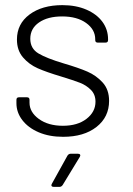

<svg xmlns="http://www.w3.org/2000/svg" viewBox="-20 -528 519 748"><path d="M44 -126V-139Q44 -149 54 -149H85Q95 -149 95 -139V-128Q95 -91 131.5 -64.5Q168 -38 225 -38Q282 -38 317 -65Q352 -92 352 -132Q352 -160 334 -178Q316 -196 291.5 -205.5Q267 -215 218 -230Q161 -247 127 -262Q93 -277 69.5 -304.5Q46 -332 46 -374Q46 -435 95 -471.5Q144 -508 223 -508Q276 -508 316.5 -490.5Q357 -473 379 -443Q401 -413 401 -375V-372Q401 -362 391 -362H361Q351 -362 351 -372V-375Q351 -413 315.5 -438.5Q280 -464 222 -464Q166 -464 132 -440.5Q98 -417 98 -377Q98 -339 129.5 -320Q161 -301 228 -281Q286 -264 320.5 -249Q355 -234 380 -206.5Q405 -179 405 -135Q405 -72 356 -33.5Q307 5 226 5Q172 5 131 -12.5Q90 -30 67 -60Q44 -90 44 -126ZM255 71H284Q290 71 292 74.5Q294 78 291 83L224 193Q219 200 212 200H189Q183 200 181 196.5Q179 193 182 188L243 78Q248 71 255 71Z"/></svg>

Font: Barlow Light
Style: Regular
Weight: 300
Designer: Jeremy Tribby
Foundry: Tribby Type
Version: Version 1.422